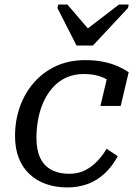

<svg xmlns="http://www.w3.org/2000/svg" viewBox="-20 -811 599 843"><path d="M316 -611H388L542 -776L545 -791H502L346 -671L390 -658L276 -791H236L232 -776ZM283 -48Q326 -48 357 -65Q388 -82 411 -107.5Q434 -133 448 -158L497 -125Q472 -79 438 -48Q404 -17 363 -2.5Q322 12 276 12Q226 12 183.5 -2.5Q141 -17 110 -46Q79 -75 62.5 -117Q46 -159 46 -214Q46 -282 67.5 -342.5Q89 -403 129.5 -449Q170 -495 226.5 -521Q283 -547 354 -547Q399 -547 435 -539.5Q471 -532 498.5 -519.5Q526 -507 545 -494L510 -346H421L452 -477Q464 -475 473 -469Q482 -463 487.5 -455Q493 -447 494.5 -438Q496 -429 493 -421Q481 -439 461.5 -454Q442 -469 413.5 -477.5Q385 -486 348 -486Q305 -486 271 -470.5Q237 -455 212 -427Q187 -399 171 -363.5Q155 -328 147.5 -287Q140 -246 140 -205Q140 -153 156.5 -118Q173 -83 205.5 -65.5Q238 -48 283 -48Z"/></svg>

Font: Roboto Serif
Style: Italic
Weight: 400
Italic angle: -10°
Designer: Greg Gazdowicz
Foundry: Commercial Type
Version: Version 1.008